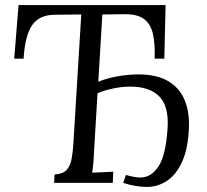

<svg xmlns="http://www.w3.org/2000/svg" viewBox="-20 -720 816 756"><path d="M525 -427Q596 -427 640.5 -401.5Q685 -376 705.5 -329.5Q726 -283 724 -220Q721 -136 697.5 -84Q674 -32 637.5 -8Q601 16 559 16Q537 16 513 12Q489 8 465 0L476 -31Q511 -21 533 -21Q575 -21 604 -64.5Q633 -108 640 -217Q645 -303 606.5 -341Q568 -379 493 -379Q460 -379 425 -371.5Q390 -364 364 -353L350 -119Q349 -92 347 -72.5Q345 -53 343 -40Q364 -41 384.5 -42Q405 -43 426 -44L424 0H193L195 -33Q228 -35 242.5 -51Q257 -67 262 -94.5Q267 -122 269 -156L300 -663L197 -662Q134 -662 106 -620Q78 -578 73 -489H36L53 -700H632L627 -489H589Q591 -548 582 -587Q573 -626 546.5 -645.5Q520 -665 468 -664L383 -663L367 -398Q400 -412 443 -419.5Q486 -427 525 -427Z"/></svg>

Font: Lora Italic
Style: Italic
Weight: 400
Italic angle: -3°
Designer: Olga Karpushina, Alexei Vanyashin (Cyrillic)
Foundry: Cyreal
Version: Version 2.210; ttfautohint (v1.8.1.43-b0c9)